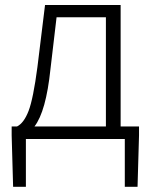

<svg xmlns="http://www.w3.org/2000/svg" viewBox="-20 -553 602 764"><path d="M205.1 -484.4 180.7 -277.3Q163.1 -109.4 117.2 -49.8H401.4V-484.4ZM460 -49.8H533.2V-14.6L527.3 190.4H476.6V0H83V190.4H32.2L26.4 -14.6V-49.8H47.9Q75.2 -63.5 93.8 -111.8Q112.3 -160.2 128.9 -286.1L159.2 -533.2H460Z"/></svg>

Font: Gen Shin Gothic Light
Style: Regular
Weight: 200
Designer: [Source Han Sans]
Ryoko NISHIZUKA  (kana & ideographs); Paul D. Hunt (Latin, Greek & Cyrillic); Wenlong ZHANG  (bopomofo
Version: Version 1.002.20150607